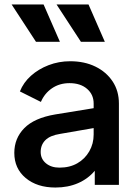

<svg xmlns="http://www.w3.org/2000/svg" viewBox="-20 -827 618 859"><path d="M228 12Q284 12 329 -7.5Q374 -27 404 -63V0H512V-364Q512 -420 484 -462.5Q456 -505 407 -529Q358 -553 294 -553Q243 -553 197.5 -535.5Q152 -518 118.5 -488Q85 -458 69 -418L163 -371Q179 -409 212.5 -432Q246 -455 291 -455Q340 -455 369.5 -429.5Q399 -404 399 -364V-343L227 -315Q133 -299 88.5 -253.5Q44 -208 44 -143Q44 -73 95 -30.5Q146 12 228 12ZM162 -147Q162 -179 183 -200Q204 -221 249 -228L399 -254V-225Q399 -184 379.5 -150Q360 -116 326 -96.5Q292 -77 246 -77Q209 -77 185.5 -96.5Q162 -116 162 -147ZM141 -640H248L175 -807H32ZM342 -640H449L376 -807H233Z"/></svg>

Font: Custom Plus Jakarta Sans SemiBold
Style: Regular
Weight: 600
Designer: Gumpita Rahayu & FullSphere
Foundry: Tokotype & FullSphere
Version: Version 1.001;hotconv 1.0.117;makeotfexe 2.5.65602